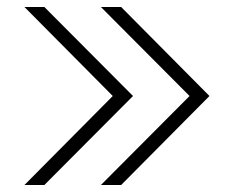

<svg xmlns="http://www.w3.org/2000/svg" viewBox="-20 -634 649 550"><path d="M580 -359 327 -104H269L523 -359L269 -614H327ZM361 -359 107 -104H50L303 -359L50 -614H107Z"/></svg>

Font: Haskoy ExtraLight
Style: Regular
Weight: 200
Designer: Ertekin Erdin
Foundry: Ertekin Erdin
Version: Version 2.000; ttfautohint (v1.8.4.7-5d5b)